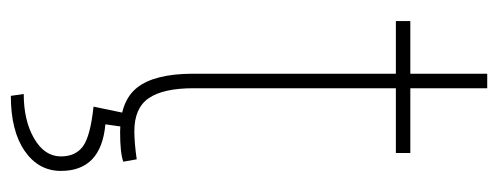

<svg xmlns="http://www.w3.org/2000/svg" viewBox="-304 -408 923 356"><g transform="rotate(90 158.0 -229.5)"><path d="M143.1 -670.9V-528.3H263.2V-501.5H143.1V-126.5Q143.1 -70.3 161.4 -43.5Q179.7 -16.6 222.7 -16.6Q244.1 -16.6 274.9 -21L279.3 3.9Q263.2 9.8 224.1 9.8Q166.5 9.8 141.6 -22.2Q116.7 -54.2 116.2 -123V-501.5H18.6V-528.3H116.2V-670.9ZM215.3 0 210 37.1Q296.4 44.9 296.4 119.6Q296.4 161.1 259.3 186.8Q222.2 212.4 157.2 212.4L153.8 188.5Q203.1 188.5 236.3 169.2Q269.5 149.9 269.5 119.6Q269.5 92.3 250.7 78.6Q231.9 64.9 177.2 59.1L189.5 0Z"/></g></svg>

Font: Roboto Thin
Style: Regular
Weight: 250
Designer: Google
Version: Version 2.134; 2016